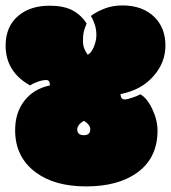

<svg xmlns="http://www.w3.org/2000/svg" viewBox="-30 -667 614 690"><path d="M247.6 -202.1Q247.6 -181.2 271 -181.2Q294.4 -181.2 294.4 -202.1Q294.4 -218.8 271.5 -232.9Q247.6 -218.8 247.6 -202.1ZM536.1 -197.8Q536.1 -98.1 461.4 -45.4Q393.1 2.9 279.5 2.9Q166 2.9 98.1 -47.9Q24.4 -102.5 24.4 -199.2Q24.4 -262.7 58.3 -305.7Q92.3 -348.6 149.4 -359.9Q149.4 -379.4 136.5 -379.4Q123.5 -379.4 106.9 -373.8Q90.3 -368.2 78.1 -359.9Q-9.8 -409.2 -9.8 -502.9Q-9.8 -573.2 37.6 -611.8Q80.1 -646.5 148.4 -646.5Q198.7 -646.5 230 -630.1Q261.2 -613.8 281.2 -582.5Q273.4 -563.5 270.8 -551.8Q268.1 -540 268.1 -517.1Q268.1 -494.1 285.2 -470.2Q297.9 -476.1 307.1 -498.3Q316.4 -520.5 316.4 -541Q316.4 -561.5 310.3 -579.6Q304.2 -597.7 296.4 -609.4Q314.9 -624 344.5 -635.7Q374 -647.5 410.6 -647.5Q482.4 -647.5 525.9 -605Q564.5 -565.4 564.5 -503.9Q564.5 -442.4 522.5 -394.5Q478.5 -343.3 403.3 -329.1Q403.3 -309.6 418.5 -309.6Q427.2 -309.6 444.8 -315.9Q462.4 -321.3 474.1 -328.1Q498 -315.4 517.1 -275.4Q536.1 -235.4 536.1 -197.8Z"/></svg>

Font: Modak
Style: Regular
Weight: 400
Version: Version 1.036;PS Version 1.000;hotconv 1.0.79;makeotf.lib2.5